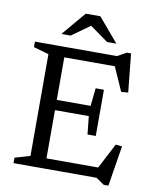

<svg xmlns="http://www.w3.org/2000/svg" viewBox="-98 -958 855 1062"><g transform="rotate(10 330.0 -426.5)"><path d="M468.5 -486.5V-357V-227H422L411.5 -328.5H167.5V-386H411.5L422 -486.5ZM603.5 -494.5 564.5 -491.5 496 -646 527.5 -625H167.5V-682.5H507.5L558 -710.5H581.5ZM500 -34.5 585.5 -199 621.5 -195.5 585 31.5H558.5L513 0H167.5V-57.5H526.5ZM46.5 0V-30.5L132 -55.5V-627L46.5 -651.5V-682.5H221.5V0ZM329 -829H346L235 -749.5H183L296.5 -883.5H378.5L492 -749.5H440Z"/></g></svg>

Font: Newsreader
Style: Regular
Weight: 400
Designer: Hugues Gentile
Foundry: Production Type
Version: Version 1.003